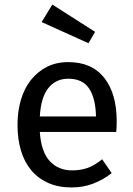

<svg xmlns="http://www.w3.org/2000/svg" viewBox="-20 -812 586 844"><path d="M155 -232Q161 -144 199 -103.5Q237 -63 297 -63Q333 -63 364 -73.5Q395 -84 429 -112L471 -51Q434 -22 390 -5Q346 12 295 12Q236 12 191.5 -8Q147 -28 117 -64Q87 -100 72 -150.5Q57 -201 57 -263Q57 -323 72 -373.5Q87 -424 116 -460.5Q145 -497 186 -518Q227 -539 280 -539Q384 -539 438.5 -469.5Q493 -400 493 -279Q493 -265 492.5 -253Q492 -241 491 -232ZM280 -466Q226 -466 193 -425.5Q160 -385 155 -300H402Q400 -382 371 -424Q342 -466 280 -466ZM369 -622 163 -715 210 -792 398 -672Z"/></svg>

Font: Feura Sans
Style: Regular
Weight: 400
Designer: Carrois Corporate & Edenspiekermann
Foundry: Carrois Corporate GbR & Edenspiekermann AG
Version: Version 1.001